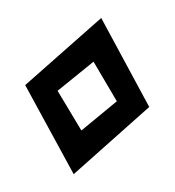

<svg xmlns="http://www.w3.org/2000/svg" viewBox="-73 -807 688 753"><g transform="rotate(10 271.0 -430.0)"><path d="M151 -430 270 -567 387 -430 270 -293ZM516 -430 270 -741 22 -430 270 -119Z"/></g></svg>

Font: Ny Stormning
Style: Fi
Weight: 300
Designer: Robert Jablonski, Mew Too
Foundry: Cannot Into Space Fonts
Version: Version 0.90